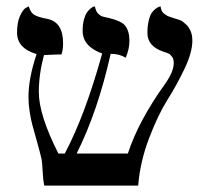

<svg xmlns="http://www.w3.org/2000/svg" viewBox="-20 -579 652 599"><path d="M580.1 -452.1Q580.1 -416 556.2 -365.5Q532.2 -314.9 502.7 -268.1Q473.1 -221.2 445.1 -147.7Q417 -74.2 411.1 0H118.2Q114.3 -17.1 113 -45.7Q111.8 -74.2 108.9 -85.9Q104 -106.9 94.5 -140.4Q85 -173.8 80.6 -190.4Q76.2 -207 72.5 -231Q68.8 -254.9 68.8 -275.9Q68.8 -335 94.2 -410.2Q33.2 -428.2 33.2 -477.1Q33.2 -509.3 42.5 -529.5Q51.8 -549.8 61 -554.7L69.8 -559.1Q74.7 -541 85.9 -533.4Q97.2 -525.9 127.9 -520Q176.8 -510.3 176.8 -443.8Q176.8 -423.8 171.9 -409.2Q156.7 -409.2 140.4 -408.2Q124 -407.2 117.2 -407.2Q101.1 -347.2 101.1 -292Q101.1 -220.2 162.1 -100.1H182.1Q245.1 -218.3 298.8 -412.1Q237.8 -434.1 237.8 -482.9Q237.8 -502.9 241.9 -518.1Q246.1 -533.2 251.5 -540.5Q256.8 -547.9 262.5 -552.5Q268.1 -557.1 272 -558.1L275.9 -559.1Q277.8 -550.3 281 -543.7Q284.2 -537.1 290 -533Q295.9 -528.8 298.8 -527.8Q301.8 -526.9 310.3 -524.9Q318.8 -522.9 319.8 -522.9Q357.9 -513.7 370.1 -499.5Q383.8 -481.9 383.8 -452.1Q383.8 -425.3 372.1 -398.9Q353 -411.1 325.2 -411.1Q285.2 -231.9 219.2 -100.1H378.9Q412.1 -202.1 496.1 -318.8Q522 -356 522 -381.8Q522 -387.7 521 -392.8Q520 -397.9 517.1 -401.4Q514.2 -404.8 512 -407.5Q509.8 -410.2 505.4 -412.1Q501 -414.1 499.5 -414.6Q498 -415 493.7 -416.5L488.8 -418Q439.9 -435.1 439.9 -476.1Q439.9 -498 444.1 -515.1Q448.2 -532.2 454.1 -540Q460 -547.9 466.6 -552.5Q473.1 -557.1 477.1 -558.1L481 -559.1Q481.9 -551.3 484.4 -545.7Q486.8 -540 492.4 -536.1Q498 -532.2 500.5 -530.5Q502.9 -528.8 511.5 -525.9Q520 -522.9 521 -522.9L526.4 -521Q531.7 -519 534.4 -518.6Q537.1 -518.1 543 -515.6Q548.8 -513.2 552 -510Q555.2 -506.8 560.1 -502.9Q564.9 -499 567.9 -494.6Q570.8 -490.2 574 -483.6Q577.1 -477.1 578.6 -469Q580.1 -460.9 580.1 -452.1Z"/></svg>

Font: Biolilbert
Style: Regular
Weight: 400
Designer: Philipp H. Poll
Foundry: Philipp H. Poll
Version: Version 1.1.0